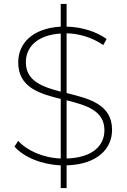

<svg xmlns="http://www.w3.org/2000/svg" viewBox="-20 -840 646 980"><path d="M320 -328C420 -303 513 -276 513 -175C513 -98 454 -35 320 -31ZM290 -372C196 -397 112 -426 112 -523C112 -598 168 -661 290 -669ZM320 4C480 -1 552 -83 552 -177C552 -308 434 -337 320 -365V-670C382 -669 451 -649 507 -610L524 -641C472 -679 395 -703 320 -704V-820H290V-704C139 -695 73 -613 73 -522C73 -394 181 -362 290 -335V-31C200 -34 117 -72 73 -121L54 -92C101 -38 192 0 290 4V120H320Z"/></svg>

Font: Montserrat-Alt1 ExtLt
Style: Regular
Weight: 200
Designer: Differentunic
Foundry: Differentunic
Version: Version 7.222